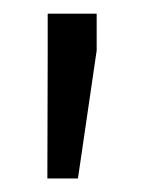

<svg xmlns="http://www.w3.org/2000/svg" viewBox="-20 -782 214 285"><path d="M123.5 -707 95.7 -517.1H50.3L50.8 -699.2V-761.7H123.5Z"/></svg>

Font: Roboto Web
Style: Regular
Weight: 400
Designer: Google
Version: Version 1.200310; 2013